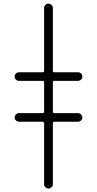

<svg xmlns="http://www.w3.org/2000/svg" viewBox="-20 -830 540 1069"><path d="M217.8 -200.2Q225.6 -200.2 225.6 -209V-372.1Q225.6 -379.9 217.8 -379.9H85.9Q76.2 -379.9 68.8 -386.7Q61.5 -393.6 61.5 -403.8Q61.5 -414.1 68.8 -420.9Q76.2 -427.7 85.9 -427.7H217.8Q225.6 -427.7 225.6 -435.5V-786.1Q225.6 -795.9 232.9 -802.7Q240.2 -809.6 250 -809.6Q259.8 -809.6 267.1 -802.7Q274.4 -795.9 274.4 -786.1V-435.5Q274.4 -427.7 282.2 -427.7H414.1Q423.8 -427.7 431.2 -420.9Q438.5 -414.1 438.5 -403.8Q438.5 -393.6 431.2 -386.7Q423.8 -379.9 414.1 -379.9H282.2Q274.4 -379.9 274.4 -372.1V-209Q274.4 -200.2 282.2 -200.2H414.1Q423.8 -200.2 431.2 -192.9Q438.5 -185.5 438.5 -175.8Q438.5 -166 431.2 -159.2Q423.8 -152.3 414.1 -152.3H282.2Q274.4 -152.3 274.4 -143.6V196.3Q274.4 206.1 267.1 212.9Q259.8 219.7 250 219.7Q240.2 219.7 232.9 212.9Q225.6 206.1 225.6 196.3V-143.6Q225.6 -151.4 217.8 -152.3H85.9Q76.2 -152.3 68.8 -159.2Q61.5 -166 61.5 -175.8Q61.5 -185.5 68.8 -192.9Q76.2 -200.2 85.9 -200.2Z"/></svg>

Font: Rounded-X Mgen+ 1m light
Style: Regular
Weight: 200
Designer: [Source Han Sans]
Ryoko NISHIZUKA  (kana & ideographs); Paul D. Hunt (Latin, Greek & Cyrillic); Wenlong ZHANG  (bopomofo
Version: Version 1.059.20150602